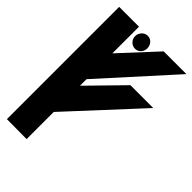

<svg xmlns="http://www.w3.org/2000/svg" viewBox="-255 -951 1040 1040"><g transform="rotate(45 265.0 -430.5)"><path d="M164 0V-208L530 -604H355L164 -409V-459L527 -861H353L164 -657V-861H12V-1ZM233 -761C260 -761 279 -784 279 -810C279 -835 261 -860 233 -860C206 -860 185 -836 185 -810C185 -784 206 -761 233 -761Z"/></g></svg>

Font: Ny Stormning
Style: Sv
Weight: 900
Designer: Robert Jablonski, Mew Too
Foundry: Cannot Into Space Fonts
Version: Version 0.90